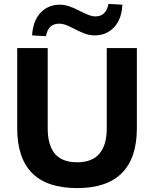

<svg xmlns="http://www.w3.org/2000/svg" viewBox="-20 -951 786 982"><path d="M375 11Q220 11 144 -66Q68 -143 68 -295V-705H224V-294Q224 -209 260.5 -165Q297 -121 375 -121Q451 -121 488.5 -165Q526 -209 526 -294V-705H680V-295Q680 -143 603.5 -66Q527 11 375 11ZM215 -766 144 -770Q149 -846 188 -886.5Q227 -927 286 -927Q309 -927 333.5 -919Q358 -911 390 -894Q418 -880 435.5 -873.5Q453 -867 467 -867Q496 -867 512.5 -883.5Q529 -900 535 -931L606 -927Q602 -851 562.5 -810.5Q523 -770 465 -770Q440 -770 415.5 -778.5Q391 -787 357 -805Q330 -819 314 -824.5Q298 -830 283 -830Q254 -830 237.5 -814Q221 -798 215 -766Z"/></svg>

Font: Mulish ExtraLight ExtraBold
Style: Regular
Weight: 800
Version: Version 3.603